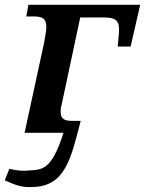

<svg xmlns="http://www.w3.org/2000/svg" viewBox="-55 -556 607 804"><path d="M83 227C220 224 243 103 283 -50H244C216 -50 199 -58 199 -87C199 -98 199 -104 203 -117L281 -483H377C441 -483 449 -464 441 -395L438 -361H492L532 -536H64L55 -487H89C125 -487 139 -476 139 -442C139 -426 132 -391 129 -374L48 0H211C160 159 122 154 64 158C43 161 14 158 -16 151L-35 199C12 220 37 230 83 227Z"/></svg>

Font: Noto Serif Semi
Style: Italic
Weight: 600
Italic angle: -12°
Designer: Monotype Design Team
Foundry: Monotype Imaging Inc.
Version: Version 1.901